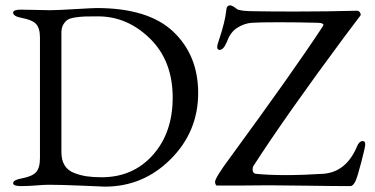

<svg xmlns="http://www.w3.org/2000/svg" viewBox="-20 -689 1397 716"><path d="M985 2Q965 2 925 2.5Q885 3 866 3H789Q786 3 784.5 -0.5Q783 -4 782 -8V-11Q782 -26 840 -104Q1075 -425 1182 -588Q1186 -594 1186 -596Q1186 -603 1167 -604Q1095 -606 1021 -606Q944 -606 919 -604Q891 -602 865 -585.5Q839 -569 827 -535Q814 -503 799 -503Q790 -503 790 -514Q790 -522 797 -541Q820 -610 824 -652Q825 -669 839 -669Q846 -669 864 -655Q875 -647 937 -647Q989 -646 1082 -646Q1202 -646 1313 -649Q1318 -649 1322.5 -642Q1327 -635 1324 -631L1263 -550Q1047 -259 925 -70Q922 -65 922 -58Q922 -43 933 -41Q981 -36 1046 -36Q1109 -36 1187 -41Q1271 -48 1311 -142Q1319 -163 1333 -163Q1342 -163 1342 -150Q1342 -141 1327.5 -85Q1313 -29 1305 -12Q1296 5 1287 5Q1227 5 1126.5 3.5Q1026 2 985 2ZM209 -121Q209 -92 221 -72.5Q233 -53 256.5 -44Q280 -35 303.5 -31.5Q327 -28 359 -28Q476 -28 550 -111Q624 -194 624 -325Q624 -462 539.5 -545Q455 -628 345 -628Q313 -628 297 -627.5Q281 -627 260.5 -624Q240 -621 231 -614.5Q222 -608 215.5 -596.5Q209 -585 209 -567ZM371 7Q368 7 289 3.5Q210 0 163 0Q145 0 115.5 2.5Q86 5 58 5Q29 5 29 -6Q29 -18 62 -24Q100 -31 114.5 -47Q129 -63 129 -99V-549Q129 -584 114.5 -599.5Q100 -615 62 -622Q29 -628 29 -642Q29 -653 58 -653Q87 -653 115 -652Q143 -651 162 -651H169Q192 -651 260 -655Q328 -659 340 -659Q533 -659 626 -571Q719 -483 719 -342Q719 -198 616.5 -95.5Q514 7 371 7Z"/></svg>

Font: EB Garamond SC 12
Style: Regular
Weight: 400
Version: Version 0.016 ; ttfautohint (v0.97) -l 8 -r 50 -G 200 -x 0 -